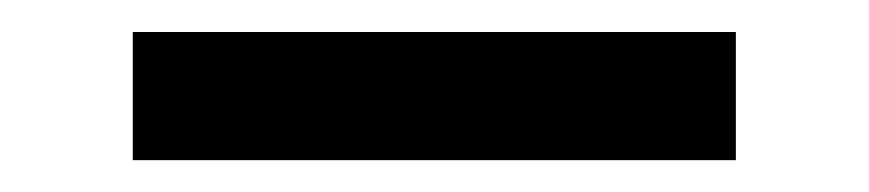

<svg xmlns="http://www.w3.org/2000/svg" viewBox="-20 -20 543 120"><path d="M63 0H439.9V80.1H63Z"/></svg>

Font: Raleway Medium
Style: Regular
Weight: 500
Designer: Matt McInerney, Pablo Impallari, Rodrigo Fuenzalida
Foundry: Matt McInerney, Pablo Impallari, Rodrigo Fuenzalida
Version: Version 3.000g; ttfautohint (v1.5) -l 8 -r 28 -G 28 -x 14 -D